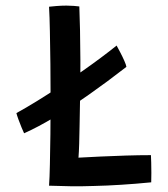

<svg xmlns="http://www.w3.org/2000/svg" viewBox="-20 -669 600 685"><path d="M66 -193.5Q63 -200 57 -214Q51 -228 45.8 -242.8Q40.5 -257.5 38.5 -265.5Q73 -284.5 112 -308.5Q151 -332.5 191 -359Q231 -385.5 269 -412Q307 -438.5 339.5 -462.8Q372 -487 396 -506.5Q401 -497.5 409 -482.2Q417 -467 423.5 -452.2Q430 -437.5 431 -430.5Q363.5 -378 298.8 -332.5Q234 -287 175.2 -251.5Q116.5 -216 66 -193.5ZM155 -6.5Q157 -34 158 -82Q159 -130 159.8 -189.8Q160.5 -249.5 160.5 -313.5Q160.5 -378 159.8 -440.5Q159 -503 158 -556.2Q157 -609.5 155 -645Q163.5 -646 181.2 -647.5Q199 -649 217 -649Q229 -649 243.2 -648Q257.5 -647 263 -646Q264.5 -610.5 265.5 -560.8Q266.5 -511 266.8 -453.8Q267 -396.5 266 -337.5Q265 -278.5 264 -224Q263.5 -186.5 262.5 -155.8Q261.5 -125 260 -106.5Q294.5 -108.5 338.2 -110.5Q382 -112.5 428.5 -114Q475 -115.5 518.5 -115.5Q519 -106 519.5 -88.5Q520 -71 520 -52Q520 -33 519.5 -18.5Q463.5 -13 412.2 -9.8Q361 -6.5 315 -5.5Q272.5 -4 232.8 -4.5Q193 -5 155 -6.5Z"/></svg>

Font: Grandstander Thin
Style: Regular
Weight: 400
Version: Version 1.200